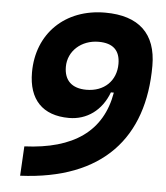

<svg xmlns="http://www.w3.org/2000/svg" viewBox="-51 -742 689 798"><g transform="rotate(5 293.0 -343.0)"><path d="M62.5 9.8C405.8 -5.9 570.3 -192.9 570.3 -493.2C570.3 -627 496.6 -696.3 356 -696.3C188.5 -696.3 74.2 -584.5 74.2 -422.4C74.2 -310.1 132.8 -247.1 243.7 -247.1C317.9 -247.1 379.4 -291 408.2 -368.2H420.4C392.6 -205.1 274.4 -122.1 69.3 -113.3ZM305.7 -370.1C244.6 -370.1 212.4 -401.4 212.4 -458C212.4 -523.4 267.1 -573.2 339.4 -573.2C399.4 -573.2 429.2 -544.9 429.2 -488.8C429.2 -418 379.4 -370.1 305.7 -370.1Z"/></g></svg>

Font: Cascadia Code
Style: Bold Italic
Weight: 700
Italic angle: -10°
Monospace: yes
Designer: Aaron Bell
Foundry: Saja Typeworks
Version: Version 2404.023